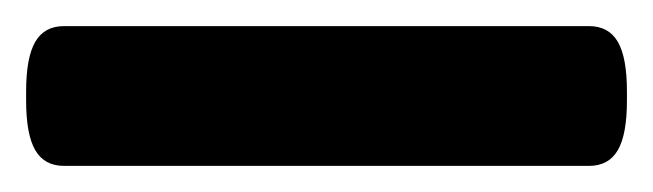

<svg xmlns="http://www.w3.org/2000/svg" viewBox="-36 11 500 147"><path d="M-16 88V81Q-16 55 -9 43Q-2 31 13 31H415Q430 31 437 43Q444 55 444 81V88Q444 114 437 126Q430 138 415 138H13Q-2 138 -9 126Q-16 114 -16 88Z"/></svg>

Font: Asap Condensed
Style: Bold
Weight: 700
Designer: Pablo Cosgaya
Foundry: Omnibus-Type
Version: Version 1.010; ttfautohint (v1.8)